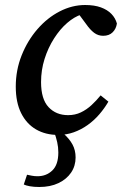

<svg xmlns="http://www.w3.org/2000/svg" viewBox="-20 -526 488 767"><path d="M75 211 88 172Q97 174 107.5 176Q118 178 130 178Q165 178 189 155Q213 132 213 83Q213 62 208.5 42Q204 22 196 0H233V7Q257 28 269.5 51Q282 74 282 103Q282 137 264 163.5Q246 190 213.5 205.5Q181 221 137 221Q115 221 99 218Q83 215 75 211ZM212 13Q162 13 124 -9Q86 -31 64.5 -74Q43 -117 43 -180Q43 -246 66.5 -305Q90 -364 129.5 -409.5Q169 -455 218.5 -480.5Q268 -506 320 -506Q357 -506 383 -496.5Q409 -487 425 -470.5Q441 -454 447 -432Q444 -411 430 -397Q416 -383 392 -383Q372 -383 356 -395Q340 -407 324 -430L284 -484H337V-468H305Q277 -459 248.5 -434.5Q220 -410 196 -372.5Q172 -335 158 -290.5Q144 -246 144 -198Q144 -130 174 -98Q204 -66 252 -66Q280 -66 303 -77Q326 -88 345.5 -106Q365 -124 382 -145L413 -120Q398 -94 377 -69.5Q356 -45 330 -26.5Q304 -8 274.5 2.5Q245 13 212 13Z"/></svg>

Font: Source Serif 4 Medium
Style: Italic
Weight: 500
Italic angle: -12°
Designer: Frank Grießhammer
Foundry: Adobe Systems Incorporated
Version: Version 4.004;hotconv 1.0.116;makeotfexe 2.5.65601